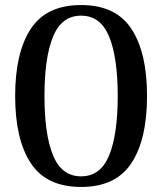

<svg xmlns="http://www.w3.org/2000/svg" viewBox="-20 -730 642 760"><path d="M40 -350Q40 -522 102 -616Q164 -710 301 -710Q438 -710 500 -616Q562 -522 562 -350Q562 -178 500 -84Q438 10 301 10Q164 10 102 -84Q40 -178 40 -350ZM446 -350Q446 -502 412 -585Q378 -668 301 -668Q224 -668 190 -585Q156 -502 156 -350Q156 -198 190 -115Q224 -32 301 -32Q378 -32 412 -115Q446 -198 446 -350Z"/></svg>

Font: Trirong Medium
Style: Regular
Weight: 500
Designer: Katatrad Team
Foundry: CadsonDemak
Version: Version 1.001